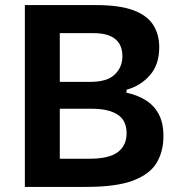

<svg xmlns="http://www.w3.org/2000/svg" viewBox="-20 -733 698 753"><path d="M318.5 0H77.5V-713H357Q449.5 -713 503.8 -692.5Q558 -672 581.2 -634.8Q604.5 -597.5 604.5 -547.5Q604.5 -479.5 567.8 -437.8Q531 -396 476 -381V-369.5Q516.5 -361 549.5 -341.2Q582.5 -321.5 601.8 -286.8Q621 -252 621 -198.5Q621 -140 594.8 -95.2Q568.5 -50.5 502.8 -25.2Q437 0 318.5 0ZM346.5 -603H214.5V-412H335.5Q400 -412 430 -440.8Q460 -469.5 460 -512Q460 -603 346.5 -603ZM214.5 -110.5H330.5Q408 -110.5 442.2 -136.5Q476.5 -162.5 476.5 -210.5Q476.5 -260.5 441.2 -283.5Q406 -306.5 340.5 -306.5H214.5Z"/></svg>

Font: Commissioner SemiBold
Style: Regular
Weight: 600
Designer: Kostas Bartsokas
Foundry: Kostas Bartsokas
Version: Version 1.000; ttfautohint (v1.8.3)